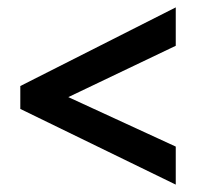

<svg xmlns="http://www.w3.org/2000/svg" viewBox="-20 -619 533 520"><path d="M456 -119 35 -324V-386L456 -599V-495L165 -356L456 -222Z"/></svg>

Font: Noto Sans Georgian Condensed SemiBold
Style: Regular
Weight: 600
Width: 3
Designer: Monotype Design Team, Akaki Razmadze
Foundry: Google LLC
Version: Version 2.005; ttfautohint (v1.8.4.7-5d5b)